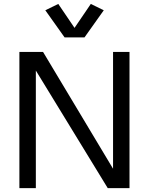

<svg xmlns="http://www.w3.org/2000/svg" viewBox="-20 -971 769 991"><path d="M80.1 0V-703.1H202.1L563.5 -100.1V-703.1H648.4V0H536.1L165 -606.9V0ZM280.8 -950.7 364.7 -827.1 448.7 -950.7 515.6 -918 416 -777.8H313.5L213.9 -918Z"/></svg>

Font: Schibsted Grotesk
Style: Regular
Weight: 400
Designer: Bakken & Baeck AS, Henrik Kongsvoll
Foundry: Schibsted ASA
Version: Version 1.100; ttfautohint (v1.8.4.7-5d5b);gftools[0.9.25]